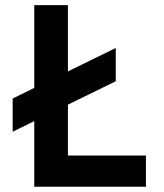

<svg xmlns="http://www.w3.org/2000/svg" viewBox="-20 -713 626 733"><path d="M28.3 -210V-336.9L110.8 -377.4V-693.4H239.3V-440.4L421.9 -529.8V-402.8L239.3 -313.5V-119.1H537.1V0H110.8V-250.5Z"/></svg>

Font: Cascadia Mono PL
Style: Bold
Weight: 700
Monospace: yes
Designer: Aaron Bell
Foundry: Saja Typeworks
Version: Version 2404.023; ttfautohint (v1.8.4)